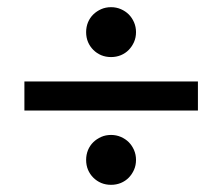

<svg xmlns="http://www.w3.org/2000/svg" viewBox="-20 -603 620 535"><path d="M48 -376H531.5V-295H48ZM220 -513.5Q220 -528 225.2 -540.8Q230.5 -553.5 240 -562.8Q249.5 -572 262 -577.5Q274.5 -583 289.5 -583Q304 -583 316.8 -577.5Q329.5 -572 338.8 -562.8Q348 -553.5 353.5 -540.8Q359 -528 359 -513.5Q359 -498.5 353.5 -486Q348 -473.5 338.8 -464Q329.5 -454.5 316.8 -449.2Q304 -444 289.5 -444Q274.5 -444 262 -449.2Q249.5 -454.5 240 -464Q230.5 -473.5 225.2 -486Q220 -498.5 220 -513.5ZM220 -157.5Q220 -172 225.2 -184.8Q230.5 -197.5 240 -206.8Q249.5 -216 262 -221.5Q274.5 -227 289.5 -227Q304 -227 316.8 -221.5Q329.5 -216 338.8 -206.8Q348 -197.5 353.5 -184.8Q359 -172 359 -157.5Q359 -142.5 353.5 -130Q348 -117.5 338.8 -108Q329.5 -98.5 316.8 -93.2Q304 -88 289.5 -88Q274.5 -88 262 -93.2Q249.5 -98.5 240 -108Q230.5 -117.5 225.2 -130Q220 -142.5 220 -157.5Z"/></svg>

Font: Lato SemiBold
Style: Regular
Weight: 600
Designer: Lukasz Dziedzic with Adam Twardoch and Botio Nikoltchev
Foundry: tyPoland Lukasz Dziedzic
Version: Version 2.015; 2015-08-06; http://www.latofonts.com/